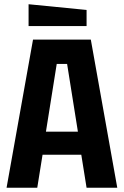

<svg xmlns="http://www.w3.org/2000/svg" viewBox="-20 -887 585 907"><path d="M11 0 136 -700H409L534 0H389L364 -156H181L156 0ZM197 -265H348L297 -585H248ZM389 -764H115V-867L389 -840Z"/></svg>

Font: Tektur SemiCondensed SemiBold
Style: Regular
Weight: 600
Width: 4
Designer: Adam Jagosz
Foundry: Adam Jagosz
Version: Version 1.005;gftools[0.9.30]